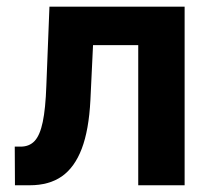

<svg xmlns="http://www.w3.org/2000/svg" viewBox="-20 -550 621 570"><path d="M23.8 -114.7H41.3Q67.3 -114.7 83 -131.7Q98.7 -148.7 106.9 -187.9Q115.2 -227.2 117.6 -295.9L126.8 -530.3H528.1V0H390.4V-416.1H256.2L248.4 -253Q243.9 -164 222.7 -108.5Q201.6 -53.1 163.7 -26.5Q125.8 0 68.2 0H24.4Z"/></svg>

Font: WEMIX Pretendard Variable
Style: Regular
Weight: 400
Designer: Base glyphs from Inter by Rasmus Andersson; Hangeul glyphs from Noto Sans CJK(Source Han Sans) by Jang Soo-young and Kan
Foundry: Kil Hyung-jin
Version: Version 1.000;Glyphs 3.2 (3208)